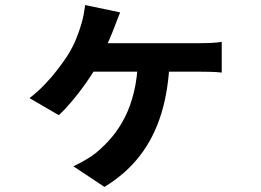

<svg xmlns="http://www.w3.org/2000/svg" viewBox="-20 -647 1040 765"><path d="M458.7 -597.6Q452.4 -580.9 446.4 -566.8Q440.5 -552.7 435.9 -539.1Q427.6 -516.8 414.7 -487.1Q401.8 -457.5 388.6 -429Q375.3 -400.6 364.3 -381.6Q346.3 -349.4 319.5 -311.9Q292.8 -274.5 265 -241.6Q237.2 -208.8 214 -188.2L97.4 -256.1Q130 -281 157.7 -309.9Q185.4 -338.8 208.6 -368.9Q231.8 -399 249.2 -425.8Q269.7 -458.6 283.1 -491.3Q296.5 -524 305.1 -554.3Q310.2 -572.1 313.9 -591.8Q317.5 -611.5 319.3 -626.9ZM333.8 -474.9Q350.6 -474.9 386 -474.9Q421.4 -474.9 467.3 -474.9Q513.1 -474.9 562 -474.9Q610.8 -474.9 654.9 -474.9Q699 -474.9 731.4 -474.9Q763.8 -474.9 775.2 -474.9Q792 -474.9 817.8 -475.8Q843.6 -476.7 863.5 -480.2V-357.9Q840.5 -360.4 815.4 -360.9Q790.2 -361.4 775.2 -361.4Q763.8 -361.4 731.4 -361.4Q699 -361.4 654.4 -361.4Q609.8 -361.4 560.5 -361.4Q511.1 -361.4 464.8 -361.4Q418.4 -361.4 381.6 -361.4Q344.8 -361.4 326 -361.4ZM655.9 -407.1Q651.7 -288.8 622.5 -193.9Q593.3 -99.1 537.5 -26.7Q481.7 45.6 396.1 97.8L272.4 15.5Q292.8 6 318.4 -8.5Q344 -23.1 362 -37.6Q396.3 -65.6 425.5 -100.4Q454.8 -135.1 477.5 -179.6Q500.1 -224 513.7 -280.4Q527.2 -336.7 530 -407.1Z"/></svg>

Font: Noto Sans HK Thin
Style: Regular
Weight: 100
Designer: Ryoko NISHIZUKA 西塚涼子 (kana, bopomofo & ideographs); Paul D. Hunt (Latin, Greek & Cyrillic); Sandoll Communications 산돌커뮤니
Foundry: Adobe
Version: Version 2.004-H2;hotconv 1.0.118;makeotfexe 2.5.65603